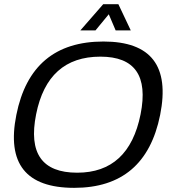

<svg xmlns="http://www.w3.org/2000/svg" viewBox="-20 -904 853 929"><path d="M353.5 -68.4Q603.5 -68.4 660.2 -351.1Q715.8 -629.9 465.8 -629.9Q210.4 -629.9 154.8 -351.1Q98.1 -68.4 353.5 -68.4ZM59.1 -348.1Q129.9 -703.1 480.5 -703.1Q825.7 -703.1 754.9 -348.1Q684.1 4.9 338.9 4.9Q-11.7 4.9 59.1 -348.1ZM479.5 -883.8H552.7L612.8 -756.8H539.6L506.3 -835L441.9 -756.8H368.7Z"/></svg>

Font: Sansation
Style: Italic
Weight: 400
Designer: Bernd Montag
Version: Version 1.301